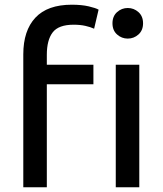

<svg xmlns="http://www.w3.org/2000/svg" viewBox="-20 -796 691 816"><path d="M79 0V-565Q79 -666 130.5 -721Q182 -776 285 -776Q327 -776 357 -769Q387 -762 399 -755L380 -674Q365 -681 343 -686Q321 -691 293 -691Q229 -691 204 -658.5Q179 -626 179 -563V-521H377V-438H179V0ZM472 0V-521H572V0ZM523 -632Q497 -632 477.5 -649.5Q458 -667 458 -697Q458 -727 477.5 -744.5Q497 -762 523 -762Q549 -762 568.5 -744.5Q588 -727 588 -697Q588 -667 568.5 -649.5Q549 -632 523 -632Z"/></svg>

Font: Ubuntu Sans Medium
Style: Regular
Weight: 500
Designer: Dalton Maag Ltd
Foundry: Dalton Maag Ltd
Version: Version 1.006; ttfautohint (v1.8.4.7-5d5b)